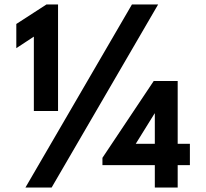

<svg xmlns="http://www.w3.org/2000/svg" viewBox="-20 -845 929 865"><path d="M677.5 -334V-197H591.5L676.5 -334ZM780.5 -197V-480H672.5L441.5 -134V-101H677.5V0H780.5V-101H835.5V-197ZM692.5 -825H574.5L94.5 0H212.5ZM53.5 -628 132.5 -680V-345H241.5V-825H189.5L53.5 -737Z"/></svg>

Font: Sztylet
Style: Bd
Weight: 700
Foundry: Cannot Into Space Fonts, PlusOne Fonts
Version: Version 0.12